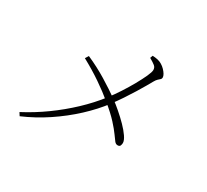

<svg xmlns="http://www.w3.org/2000/svg" viewBox="-145 -960 1291 1195"><g transform="rotate(30 500.0 -362.0)"><path d="M110 8 96 -14Q180 -58 257 -113.5Q334 -169 402.5 -233.5Q471 -298 526 -369Q553 -404 581 -447Q609 -490 633 -533Q657 -576 672 -609Q687 -642 687 -657Q687 -675 673.5 -686Q660 -697 632 -713L639 -732Q659 -731 675.5 -727.5Q692 -724 707 -715Q722 -706 734 -693.5Q746 -681 753.5 -668.5Q761 -656 761 -645Q761 -637 755 -631.5Q749 -626 740.5 -618.5Q732 -611 723 -595Q716 -582 700 -554.5Q684 -527 662 -491Q640 -455 614.5 -417Q589 -379 563 -344Q511 -275 440 -209Q369 -143 285 -87Q201 -31 110 8ZM281 -508 296 -532Q373 -498 440 -457Q507 -416 563 -376Q590 -356 622.5 -328Q655 -300 684 -270.5Q713 -241 731.5 -214Q750 -187 750 -169Q750 -159 746 -149.5Q742 -140 728 -140Q715 -140 705 -152.5Q695 -165 677.5 -190Q660 -215 625.5 -253Q591 -291 530 -341Q481 -382 418 -425Q355 -468 281 -508Z"/></g></svg>

Font: Noto Serif TC
Style: Regular
Weight: 200
Designer: Ryoko NISHIZUKA 西塚涼子 (kana & ideographs); Frank Grießhammer (Latin, Greek & Cyrillic); Wenlong ZHANG 张文龙 (bopomofo); San
Foundry: Adobe
Version: Version 2.001;hotconv 1.1.0;makeotfexe 2.6.0